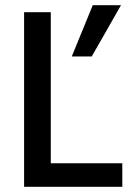

<svg xmlns="http://www.w3.org/2000/svg" viewBox="-20 -721 520 741"><path d="M334 -503H257L338 -701H447ZM452 0H73V-674H176V-91H452Z"/></svg>

Font: Hind Guntur Medium
Style: Regular
Weight: 500
Designer: Manushi Parikh, Hitesh Malaviya
Foundry: Indian Type Foundry
Version: Version 1.000;PS 1.0;hotconv 1.0.86;makeotf.lib2.5.63406; tt